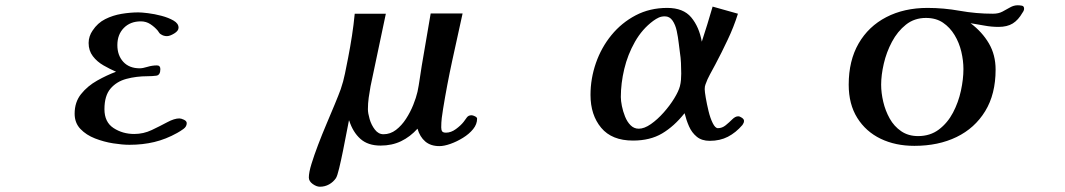

<svg xmlns="http://www.w3.org/2000/svg" viewBox="-20 -551 4040 728"><path d="M688 -84Q688 -71 675.5 -62Q663 -53 652 -47Q609 -23 565 -12.5Q521 -2 471 -2Q444 -2 409 -7.5Q374 -13 340.5 -26Q307 -39 285 -62Q263 -85 263 -120Q263 -164 287.5 -194.5Q312 -225 348.5 -245.5Q385 -266 420 -279Q397 -289 372.5 -303Q348 -317 332 -338Q316 -359 316 -388Q316 -401 320 -413Q324 -425 331 -435Q350 -464 379 -478.5Q408 -493 441 -498.5Q474 -504 505 -504Q517 -504 541.5 -501Q566 -498 592.5 -491Q619 -484 638 -473Q657 -462 657 -446Q657 -434 640.5 -424Q624 -414 613 -414Q600 -414 590 -421Q586 -423 583.5 -427Q581 -431 578 -435Q566 -449 550 -459.5Q534 -470 514 -470Q474 -470 449.5 -445Q425 -420 425 -380Q425 -341 447.5 -316.5Q470 -292 510 -292Q521 -292 539 -297.5Q557 -303 575 -303Q588 -303 588 -289Q588 -266 572.5 -264Q557 -262 540 -262Q497 -262 459.5 -252Q422 -242 399 -215Q376 -188 376 -137Q376 -88 410.5 -65.5Q445 -43 489 -43Q524 -43 555.5 -58Q587 -73 614 -87.5Q641 -102 660 -102Q667 -102 677.5 -97Q688 -92 688 -84Z M1789 -101Q1789 -80 1774 -61.5Q1759 -43 1735.5 -28.5Q1712 -14 1688 -5.5Q1664 3 1646 3Q1613 3 1592.5 -14.5Q1572 -32 1563 -63Q1535 -32 1500.5 -15.5Q1466 1 1423 1Q1375 1 1346.5 -24.5Q1318 -50 1304 -94H1303Q1300 -80 1294 -48Q1288 -16 1280.5 21Q1273 58 1266 87Q1259 116 1254 124Q1244 139 1228 148Q1212 157 1193 157Q1180 157 1165.5 146.5Q1151 136 1151 122Q1151 103 1161 70.5Q1171 38 1186 -1.5Q1201 -41 1218 -81Q1235 -121 1249.5 -156Q1264 -191 1272 -213Q1282 -242 1288 -272Q1294 -302 1300 -332Q1308 -373 1314.5 -415Q1321 -457 1325 -499H1443Q1429 -430 1414 -361.5Q1399 -293 1385 -224Q1381 -202 1378 -180.5Q1375 -159 1375 -137Q1375 -122 1381.5 -99.5Q1388 -77 1401.5 -59.5Q1415 -42 1434 -42Q1460 -42 1481.5 -58.5Q1503 -75 1519.5 -100.5Q1536 -126 1547 -153.5Q1558 -181 1563 -203Q1568 -227 1571.5 -252Q1575 -277 1579 -301L1613 -500H1734Q1714 -410 1694.5 -320Q1675 -230 1660 -138Q1657 -121 1655 -103.5Q1653 -86 1653 -68Q1653 -58 1656.5 -53Q1660 -48 1671 -48Q1690 -48 1708.5 -61.5Q1727 -75 1738 -89Q1744 -97 1750 -105.5Q1756 -114 1768 -114Q1773 -114 1781 -110Q1789 -106 1789 -101Z M2563 -272Q2563 -292 2562 -312.5Q2561 -333 2558 -352Q2556 -365 2553.5 -387.5Q2551 -410 2546 -433.5Q2541 -457 2530 -473Q2519 -489 2501 -489Q2488 -489 2478 -484.5Q2468 -480 2457 -472Q2415 -441 2387.5 -392.5Q2360 -344 2347 -289.5Q2334 -235 2334 -183Q2334 -169 2338 -149Q2342 -129 2350 -109Q2358 -89 2371 -76Q2384 -63 2402 -63Q2423 -63 2448 -80.5Q2473 -98 2496.5 -124.5Q2520 -151 2536.5 -178Q2553 -205 2558 -224Q2561 -236 2562 -248Q2563 -260 2563 -272ZM2801 -93Q2801 -88 2799.5 -85Q2798 -82 2795 -77Q2770 -48 2740 -32.5Q2710 -17 2671 -17Q2641 -17 2622 -32.5Q2603 -48 2592.5 -72Q2582 -96 2576 -121H2575Q2536 -72 2490.5 -45Q2445 -18 2380 -18Q2300 -18 2259.5 -66.5Q2219 -115 2219 -191Q2219 -253 2239.5 -312Q2260 -371 2298.5 -418Q2337 -465 2390.5 -493Q2444 -521 2510 -521Q2571 -521 2601 -485Q2631 -449 2641 -393Q2652 -426 2662 -459Q2672 -492 2682 -526L2778 -499Q2762 -448 2739 -400Q2728 -376 2716 -352.5Q2704 -329 2692 -306Q2682 -287 2672 -269Q2662 -251 2655 -231Q2652 -224 2652 -213Q2652 -204 2656 -180.5Q2660 -157 2666.5 -130Q2673 -103 2682.5 -84Q2692 -65 2702 -65Q2718 -65 2731.5 -76Q2745 -87 2756.5 -98.5Q2768 -110 2779 -110Q2785 -110 2793 -104.5Q2801 -99 2801 -93Z M3633 -289Q3633 -321 3625 -355Q3617 -389 3599.5 -418Q3582 -447 3555.5 -465Q3529 -483 3491 -483Q3447 -483 3415 -457.5Q3383 -432 3362 -392.5Q3341 -353 3331 -309.5Q3321 -266 3321 -230Q3321 -199 3329 -165Q3337 -131 3353.5 -101.5Q3370 -72 3397 -53.5Q3424 -35 3461 -35Q3507 -35 3540 -60Q3573 -85 3593.5 -124Q3614 -163 3623.5 -207Q3633 -251 3633 -289ZM3863 -518Q3863 -511 3857 -503Q3841 -475 3820 -462Q3799 -449 3766 -449Q3739 -449 3712.5 -454Q3686 -459 3660 -463Q3704 -430 3729.5 -386.5Q3755 -343 3755 -287Q3755 -194 3715.5 -129.5Q3676 -65 3607 -31.5Q3538 2 3447 2Q3375 2 3319 -25Q3263 -52 3230.5 -104Q3198 -156 3198 -230Q3198 -321 3235.5 -386Q3273 -451 3340.5 -486Q3408 -521 3497 -521Q3558 -521 3619.5 -510Q3681 -499 3745 -499Q3766 -499 3781 -507Q3796 -515 3810 -523Q3824 -531 3839 -531Q3846 -531 3854.5 -529.5Q3863 -528 3863 -518Z"/></svg>

Font: Kaisei Opti
Style: Bold
Weight: 700
Designer: Font-Kai, 金井和夫
Foundry: KAZUO KANAI
Version: Version 5.003